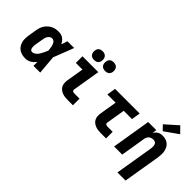

<svg xmlns="http://www.w3.org/2000/svg" viewBox="-29 -1522 2458 2458"><g transform="rotate(45 1200.0 -293.0)"><path d="M222 8Q191 8 161.5 1.5Q132 -5 108 -21Q84 -37 68 -61.5Q52 -86 44.5 -114.5Q37 -143 38 -173.5Q39 -204 44 -235L62 -345Q66 -371 74.5 -396.5Q83 -422 98 -445Q113 -468 134 -486.5Q155 -505 179.5 -517Q204 -529 230 -533.5Q256 -538 282 -538Q305 -538 327 -532Q349 -526 366 -513Q383 -500 396 -482.5Q409 -465 418 -446Q425 -467 432 -488Q439 -509 446 -530H568Q541 -461 515 -392Q489 -323 461 -255Q467 -191 472 -127.5Q477 -64 483 0H361Q361 -18 361 -35.5Q361 -53 361 -70Q347 -54 332 -39Q317 -24 299 -13.5Q281 -3 261.5 2.5Q242 8 222 8ZM222 -112Q240 -112 257 -121Q274 -130 287 -144Q300 -158 309.5 -174Q319 -190 327.5 -206.5Q336 -223 343.5 -240Q351 -257 358 -274Q356 -289 354.5 -304Q353 -319 350 -334Q347 -349 342.5 -363Q338 -377 330.5 -389.5Q323 -402 310 -410Q297 -418 282 -418Q266 -418 251.5 -409Q237 -400 227.5 -386Q218 -372 213 -356.5Q208 -341 206 -326L187 -216Q186 -205 184.5 -194.5Q183 -184 183.5 -173Q184 -162 185 -152Q186 -142 190.5 -133Q195 -124 203 -118Q211 -112 222 -112Z M982 0Q956 0 930.5 -3Q905 -6 882 -15Q859 -24 840 -39Q821 -54 810 -75.5Q799 -97 797 -123Q795 -149 799 -174L838 -410H718V-530H1005L943 -155Q941 -147 943.5 -139.5Q946 -132 952 -127.5Q958 -123 966 -121.5Q974 -120 982 -120H1075V0ZM1056 -601Q1037 -601 1019.5 -607.5Q1002 -614 991.5 -628.5Q981 -643 978 -661.5Q975 -680 979 -699Q981 -712 987.5 -724.5Q994 -737 1005.5 -745Q1017 -753 1030 -756Q1043 -759 1056 -759Q1075 -759 1092.5 -752.5Q1110 -746 1120.5 -731.5Q1131 -717 1134 -698.5Q1137 -680 1134 -661Q1132 -648 1125 -635.5Q1118 -623 1107 -615Q1096 -607 1082.5 -604Q1069 -601 1056 -601ZM856 -601Q837 -601 819.5 -607.5Q802 -614 791.5 -628.5Q781 -643 778 -661.5Q775 -680 779 -699Q781 -712 787.5 -724.5Q794 -737 805.5 -745Q817 -753 830 -756Q843 -759 856 -759Q875 -759 892.5 -752.5Q910 -746 920.5 -731.5Q931 -717 934 -698.5Q937 -680 934 -661Q932 -648 925 -635.5Q918 -623 907 -615Q896 -607 882.5 -604Q869 -601 856 -601Z M1582 0Q1556 0 1530.5 -3Q1505 -6 1482 -15Q1459 -24 1440 -39Q1421 -54 1410 -75.5Q1399 -97 1397 -123Q1395 -149 1399 -174L1438 -410H1289L1308 -530H1754L1735 -410H1585L1543 -155Q1541 -147 1543.5 -139.5Q1546 -132 1552 -127.5Q1558 -123 1566 -121.5Q1574 -120 1582 -120H1675V0Z M2086 205 2172 -314Q2172 -314 2172 -314Q2172 -314 2172 -314Q2174 -326 2174.5 -338Q2175 -350 2174 -361.5Q2173 -373 2169 -384Q2165 -395 2157.5 -403Q2150 -411 2138.5 -414.5Q2127 -418 2115 -418Q2100 -418 2084 -413.5Q2068 -409 2055 -398.5Q2042 -388 2034.5 -373Q2027 -358 2024 -342L1968 0H1821L1908 -530H2055L2046 -473Q2056 -488 2069 -501Q2082 -514 2098 -523Q2114 -532 2131 -535Q2148 -538 2165 -538Q2194 -538 2221 -529.5Q2248 -521 2268.5 -503.5Q2289 -486 2301 -461Q2313 -436 2318 -409Q2323 -382 2321.5 -353Q2320 -324 2316 -295L2233 205ZM2123 -578 2061 -642 2228 -791 2308 -709Z"/></g></svg>

Font: Iosevka Curly Heavy Extended
Style: Italic
Weight: 900
Width: 7
Italic angle: -9°
Monospace: yes
Designer: Belleve Invis
Foundry: Belleve Invis
Version: Version 11.1.0; ttfautohint (v1.8.3)